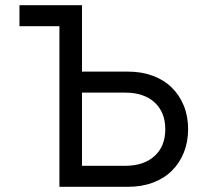

<svg xmlns="http://www.w3.org/2000/svg" viewBox="-20 -720 793 740"><path d="M209 0V-619H55V-700H296V-444H473Q526 -444 569 -428Q612 -412 642 -382.5Q672 -353 688.5 -312.5Q705 -272 705 -222Q705 -173 688.5 -132Q672 -91 642 -61.5Q612 -32 569 -16Q526 0 473 0ZM296 -81H463Q534 -81 575.5 -118.5Q617 -156 617 -222Q617 -288 575.5 -325.5Q534 -363 463 -363H296Z"/></svg>

Font: NT Somic
Style: Regular
Weight: 400
Designer: Ravid Balaliev — lead type designer, mastering
Michael Voronin — secret advisor, marketing
Ivan Kovalenko — best boy
Foundry: NT Type
Version: Version 0.7